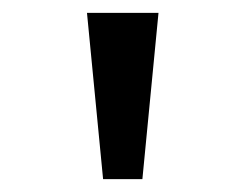

<svg xmlns="http://www.w3.org/2000/svg" viewBox="-20 -749 366 298"><path d="M140 -471 115 -729H226L201 -471Z"/></svg>

Font: ukannada15
Style: Book
Weight: 400
Designer: Jelle Bosma - Monotype Design Team
Foundry: Monotype Imaging Inc.
Version: Version 2.003